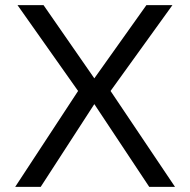

<svg xmlns="http://www.w3.org/2000/svg" viewBox="-20 -725 737 745"><path d="M346 -321 138 0H39L283 -372L48 -705H149L346 -421L548 -705H649L409 -372L659 0H559Z"/></svg>

Font: Metropolitano
Style: Regular
Weight: 400
Designer: Fonts by Alex Slobzheninov & Chris M. Simpson / Changes by Cristiano Sobral
Foundry: Fonts by Alex Slobzheninov & Chris M. Simpson / Changes by Cristiano Sobral
Version: Version 1.00;August 30, 2020;FontCreator 13.0.0.2681 64-bit